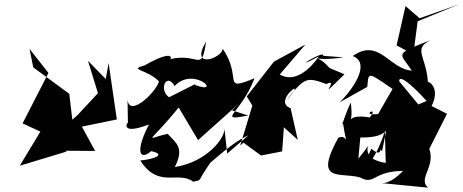

<svg xmlns="http://www.w3.org/2000/svg" viewBox="-20 -786 2133 884"><path d="M282 -174 316 -209 299 -354 133 -476 116 -561 203 -450 84 -218 166 -180 71 -23 286 -88 284 -92 418 -91 357 -203 518 -236 480 -496 467 -422 385 -506 431 -357 337 -256 212 -146Z M1026 -79 1013 -199C1022 -156 935 -40 785 -17C829 -105 794 -124 752 -170C641 -145 662 -116 809 -299L786 -319L892 -141L1083 -312L1048 -278L1123 -254C972 -226 1090 -261 1152 -426C997 -361 1098 -429 1005 -562C1007 -521 850 -461 929 -595C905 -437 897 -559 736 -506C767 -487 814 -581 646 -485C568 -463 656 -469 712 -411C695 -355 562 -232 567 -342L569 -216C573 -239 518 -156 666 -213C604 -95 619 -42 676 -90C741 -77 703 -55 626 -47C710 85 802 -2 870 51C918 37 874 66 965 -60C893 24 1028 -123 1124 -163ZM939 -318 877 -398 758 -338 776 -330C702 -353 742 -462 784 -390C873 -484 1008 -346 877 -395Z M1468 -529C1478 -561 1299 -448 1448 -526C1445 -522 1360 -390 1268 -443L1386 -581L1241 -502L1116 -342L1142 -300L1086 -116L1101 -129L1182 -70L1279 -89L1287 -200L1351 -142L1318 -288C1226 -321 1419 -452 1294 -320C1383 -428 1387 -434 1483 -399C1551 -434 1419 -299 1566 -444L1497 -473C1430 -553 1388 -496 1562 -522Z M1938 -64 2038 -262 1967 -298C2004 -370 1966 -407 1950 -409C1943 -526 1879 -560 1962 -601C1789 -534 1821 -544 1876 -461C1773 -467 1726 -614 1604 -528C1687 -497 1610 -380 1544 -315L1671 -386C1679 -462 1664 -460 1848 -335C1759 -508 1891 -382 1944 -321L1906 -305L1812 -419L1721 -261C1631 -251 1730 -302 1682 -245C1549 -270 1613 -175 1595 -314C1550 -220 1540 -138 1558 -226C1580 -81 1583 -176 1537 -151C1422 59 1546 5 1638 31C1713 73 1695 -16 1891 4C1906 -123 1823 63 1736 57L1951 78C1896 30 2012 -33 1937 -136ZM1639 -153C1668 -153 1784 -149 1773 -237L1770 -244L1739 -89C1723 -116 1745 -56 1690 -101C1640 -6 1696 -9 1752 -182L1756 -36C1592 -61 1739 -186 1630 -56ZM1847 -758 1806 -577 1883 -536 1903 -688 2093 -766 1912 -702Z"/></svg>

Font: Asimov Silicon
Style: Regular
Weight: 400
Designer: Google
Version: Version 2.000980; 2014